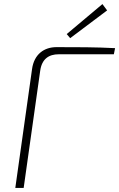

<svg xmlns="http://www.w3.org/2000/svg" viewBox="-20 -921 584 941"><path d="M482 -901 307 -754 324 -734 505 -870ZM257 -690C197 -690 147 -656 137 -582L55 0H96L177 -574C185 -632 219 -655 268 -655H538L544 -685C450 -690 355 -690 257 -690Z"/></svg>

Font: Exo 2 Extra Light
Style: Italic
Weight: 250
Italic angle: -8°
Designer: Natanael Gama
Version: Version 1.001;PS 001.001;hotconv 1.0.88;makeotf.lib2.5.64775